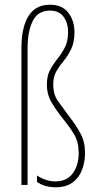

<svg xmlns="http://www.w3.org/2000/svg" viewBox="-20 -836 415 815"><path d="M296 -700Q296 -657 282.5 -628.5Q269 -600 251 -578.5Q233 -557 219.5 -534Q206 -511 206 -478Q206 -435 226 -407Q246 -379 272 -344Q304 -303 322.5 -268Q341 -233 341 -186Q341 -148 328 -114.5Q315 -81 287.5 -61Q260 -41 216 -41Q195 -41 174 -46.5Q153 -52 137 -64V-91Q175 -66 216 -66Q264 -66 289 -100.5Q314 -135 314 -186Q314 -233 295 -265Q276 -297 248 -331Q220 -366 199.5 -400Q179 -434 179 -478Q179 -514 192.5 -539Q206 -564 224 -586.5Q242 -609 255.5 -635Q269 -661 269 -700Q269 -738 250 -764.5Q231 -791 192 -791Q141 -791 119 -747Q97 -703 97 -629V-51H71V-632Q71 -720 101 -768Q131 -816 192 -816Q244 -816 270 -782Q296 -748 296 -700Z"/></svg>

Font: Noto Sans Tamil UI ExtraCondensed Thin
Style: Regular
Weight: 100
Width: 2
Designer: Jelle Bosma - Monotype Design Team
Foundry: Monotype Imaging Inc.
Version: Version 2.004; ttfautohint (v1.8.4.7-5d5b)